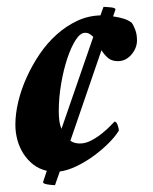

<svg xmlns="http://www.w3.org/2000/svg" viewBox="-20 -497 447 562"><path d="M253 -389Q248 -394 242.5 -397.5Q237 -401 229 -401Q215 -401 201.5 -380Q188 -359 177 -326Q166 -293 159 -252Q152 -211 152 -171Q152 -159 153.5 -145.5Q155 -132 160 -120ZM117 3Q95 -2 78 -15Q61 -28 49 -46.5Q37 -65 31 -87Q25 -109 25 -132Q25 -164 33.5 -199.5Q42 -235 58 -270.5Q74 -306 96 -338.5Q118 -371 146 -396Q174 -421 206 -436Q238 -451 274 -452L283 -477Q286 -477 292 -476.5Q298 -476 304 -475.5Q310 -475 314 -473.5Q318 -472 318 -469L311 -449Q327 -447 341.5 -442.5Q356 -438 366 -430Q371 -423 376 -409.5Q381 -396 381 -379Q381 -356 364.5 -337Q348 -318 325 -318Q307 -318 296 -327.5Q285 -337 277 -350L186 -85Q197 -77 214 -77Q231 -77 248.5 -86.5Q266 -96 280.5 -108Q295 -120 304.5 -130Q314 -140 315 -141Q321 -141 324.5 -130.5Q328 -120 328 -115Q318 -98 298 -78Q278 -58 254 -40.5Q230 -23 204 -10.5Q178 2 155 5L141 45Q138 45 132 44.5Q126 44 120 43Q114 42 110 40.5Q106 39 106 36Z"/></svg>

Font: Vermiglione
Style: Bold Italic
Weight: 700
Italic angle: -11°
Version: Version 1.000